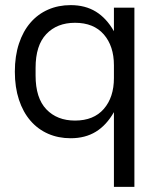

<svg xmlns="http://www.w3.org/2000/svg" viewBox="-20 -530 606 750"><path d="M425 200V-92Q396 -41 354.5 -15.5Q313 10 256 10Q208 10 168 -7.5Q128 -25 99 -58.5Q70 -92 54 -140.5Q38 -189 38 -250Q38 -311 54 -359.5Q70 -408 99 -441.5Q128 -475 168 -492.5Q208 -510 256 -510Q313 -510 354.5 -484.5Q396 -459 425 -408V-500H505V200ZM119 -235Q119 -147 161 -103Q203 -59 273 -59Q346 -59 385.5 -104.5Q425 -150 425 -225V-275Q425 -350 385.5 -395.5Q346 -441 273 -441Q203 -441 161 -397Q119 -353 119 -265Z"/></svg>

Font: CyStack Display
Style: Regular
Weight: 400
Designer: Weizhong Zhang
Foundry: 本地遙控
Version: Version 1.000;Glyphs 3.1.2 (3151)